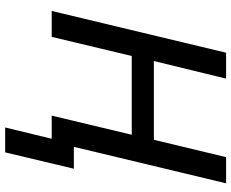

<svg xmlns="http://www.w3.org/2000/svg" viewBox="-98 -636 918 763"><g transform="rotate(90 361.5 -254.0)"><path d="M486 185 531 0H439L515 -318H202L126 0H23L189 -693H292L222 -406H535L604 -693H708L563 -88H650L585 185Z"/></g></svg>

Font: Ubuntu Sans Medium
Style: Italic
Weight: 500
Italic angle: -13.5°
Designer: Dalton Maag Ltd
Foundry: Dalton Maag Ltd
Version: Version 1.006